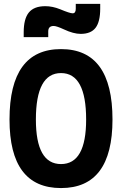

<svg xmlns="http://www.w3.org/2000/svg" viewBox="-20 -955 626 985"><path d="M293 9.8Q28.8 9.8 28.8 -341.8Q28.8 -703.1 293 -703.1Q557.1 -703.1 557.1 -341.8Q557.1 9.8 293 9.8ZM293 -113.3Q421.9 -113.3 421.9 -341.8Q421.9 -580.1 293 -580.1Q164.1 -580.1 164.1 -341.8Q164.1 -113.3 293 -113.3ZM101.6 -764.6V-789.1Q101.6 -858.9 128.2 -891.1Q154.8 -923.3 212.4 -923.3Q249 -923.3 288.1 -907.7Q338.4 -886.7 352.5 -886.7Q368.7 -886.7 368.7 -909.7V-935.1H494.1V-910.6Q494.1 -843.3 470.2 -812.3Q446.3 -781.2 394 -781.2Q356.9 -781.2 308.1 -804.2Q270 -821.8 255.4 -821.8Q227.5 -821.8 227.5 -793.9V-764.6Z"/></svg>

Font: Cascadia Code PL
Style: Bold
Weight: 700
Monospace: yes
Designer: Aaron Bell
Foundry: Saja Typeworks
Version: Version 2404.023; ttfautohint (v1.8.4)